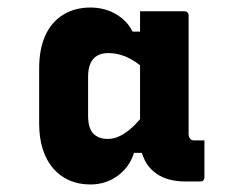

<svg xmlns="http://www.w3.org/2000/svg" viewBox="-20 -780 640 510"><path d="M220 -290Q189 -290 164 -301Q139 -312 121 -333Q103 -354 93.5 -384Q84 -414 84 -452V-598Q84 -650 100.5 -686Q117 -722 148 -741Q179 -760 220 -760Q258 -760 288 -742.5Q318 -725 332 -696H367L362 -598Q340 -618 316.5 -628.5Q293 -639 267 -639Q250 -639 238 -632Q226 -625 220 -611Q214 -597 214 -577V-473Q214 -456 217.5 -444Q221 -432 228 -425Q235 -418 244.5 -414.5Q254 -411 267 -411Q283 -411 299 -419Q315 -427 331 -441.5Q347 -456 361 -475L375 -374H336Q324 -336 292.5 -313Q261 -290 220 -290ZM523 -407Q523 -382 523 -357.5Q523 -333 523 -309Q523 -304 520 -301Q517 -298 512 -298Q502 -298 492 -298Q482 -298 473 -298Q431 -298 404 -313.5Q377 -329 364.5 -354.5Q352 -380 352 -408Q352 -446 352 -483.5Q352 -521 352 -558.5Q352 -596 352 -634Q352 -653 352 -672.5Q352 -692 352 -711.5Q352 -731 352 -750Q381 -750 411 -750Q441 -750 470 -750Q475 -750 478 -747Q481 -744 481 -739Q481 -687 481 -634.5Q481 -582 481 -530Q481 -478 481 -425Q481 -416 485 -411.5Q489 -407 496 -407Q498 -407 500 -407Q502 -407 503 -407Z"/></svg>

Font: Recursive Monospace ExtraBold
Style: Regular
Weight: 800
Version: Version 1.047